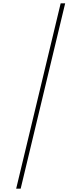

<svg xmlns="http://www.w3.org/2000/svg" viewBox="-20 -906 488 1152"><path d="M371 -886 104 226H77L344 -886Z"/></svg>

Font: Noto Sans Kannada UI SemiCondensed Thin
Style: Regular
Weight: 100
Width: 4
Designer: Jelle Bosma - Monotype Design Team
Foundry: Monotype Imaging Inc.
Version: Version 2.005; ttfautohint (v1.8.4.7-5d5b)